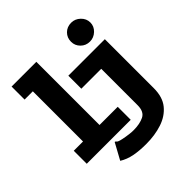

<svg xmlns="http://www.w3.org/2000/svg" viewBox="-226 -859 1201 1201"><g transform="rotate(-45 375.0 -258.5)"><path d="M589 -526Q553 -526 528.5 -550.5Q504 -575 504 -609Q504 -645 528 -669Q552 -693 589 -693Q623 -693 649 -668Q675 -643 675 -609Q675 -575 649 -550.5Q623 -526 589 -526ZM34 0V-115H116V-559H43V-674H262V-115H423V0ZM384 176Q325 176 278.5 167Q232 158 195 135L254 27Q260 28 261.5 30.5Q263 33 267 36.5Q271 40 284.5 44Q298 48 328 53Q341 55 357 57Q373 59 390 59Q445 59 481.5 41Q518 23 518 -34V-356H342V-471H665V-38Q665 41 627 87.5Q589 134 525.5 155Q462 176 384 176Z"/></g></svg>

Font: Inconsolata ExtraExpanded Black
Style: Regular
Weight: 900
Width: 8
Monospace: yes
Designer: Raph Levien, Cyreal, Brenton Simpson
Foundry: Raph Levien, Cyreal, Google
Version: Version 3.001; ttfautohint (v1.8.2.53-6de2)